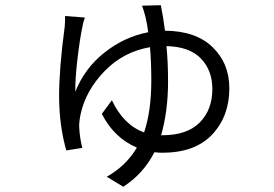

<svg xmlns="http://www.w3.org/2000/svg" viewBox="-20 -631 1040 728"><path d="M590.8 -118.2H595.7Q689.5 -118.2 737.3 -166.5Q785.2 -214.8 785.2 -293.9Q785.2 -363.3 742.2 -408.7Q699.2 -454.1 611.3 -456.1Q617.2 -392.6 617.2 -322.3Q617.2 -209 590.8 -118.2ZM518.6 -609.4 589.8 -611.3Q598.6 -568.4 605.5 -514.6Q722.7 -513.7 786.1 -452.1Q849.6 -390.6 849.6 -295.9Q849.6 -190.4 784.7 -121.1Q719.7 -51.8 594.7 -51.8Q585 -51.8 565.4 -53.7Q523.4 28.3 447.3 77.1L384.8 39.1Q458 -2 499 -71.3Q412.1 -108.4 366.2 -199.2L404.3 -251Q448.2 -157.2 526.4 -128.9Q553.7 -210 553.7 -326.2Q553.7 -391.6 548.8 -452.1Q447.3 -434.6 376.5 -361.3Q305.7 -288.1 286.1 -200.2Q279.3 -168 280.3 -149.4Q282.2 -108.4 292 -70.3L231.4 -60.5Q204.1 -156.2 204.1 -268.6Q204.1 -371.1 225.6 -532.2Q227.5 -560.5 226.6 -570.3L301.8 -564.5Q294.9 -545.9 292 -527.3Q282.2 -480.5 273.4 -404.8Q264.6 -329.1 265.6 -283.2Q300.8 -372.1 376 -431.6Q451.2 -491.2 542 -508.8Q539.1 -533.2 532.2 -564.5Q524.4 -594.7 518.6 -609.4Z"/></svg>

Font: GenEi Gothic M SemiLight
Style: Regular
Weight: 350
Designer: o_tamon (Modified); [Source Han Sans]
Ryoko NISHIZUKA  (kana & ideographs); Paul D. Hunt (Latin, Greek & Cyrillic); Wenl
Version: Version 1.1a;Original Version 1.004